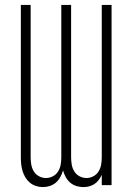

<svg xmlns="http://www.w3.org/2000/svg" viewBox="-20 -755 540 783"><path d="M155 8Q140 8 126.5 3.5Q113 -1 102 -10Q91 -19 83.5 -31.5Q76 -44 72 -57.5Q68 -71 66.5 -85Q65 -99 65 -114V-735H105V-114Q105 -99 107.5 -84Q110 -69 118 -56Q126 -43 139.5 -36Q153 -29 167 -29Q182 -29 195.5 -36Q209 -43 217 -56Q225 -69 227.5 -84Q230 -99 230 -114V-735H270V-114Q270 -99 272.5 -84Q275 -69 283 -56Q291 -43 304.5 -36Q318 -29 333 -29Q347 -29 360.5 -36Q374 -43 382 -56Q390 -69 392.5 -84Q395 -99 395 -114V-735H435V0H395V-42Q390 -31 382.5 -21Q375 -11 365 -4.5Q355 2 343.5 5Q332 8 320 8Q305 8 291 3.5Q277 -1 266 -10.5Q255 -20 248 -33Q241 -46 237 -60Q233 -46 226 -33Q219 -20 208 -10.5Q197 -1 183 3.5Q169 8 155 8Z"/></svg>

Font: Iosevka SS04 Extralight
Style: Regular
Weight: 200
Monospace: yes
Designer: Belleve Invis
Foundry: Belleve Invis
Version: Version 19.0.0; ttfautohint (v1.8.4)